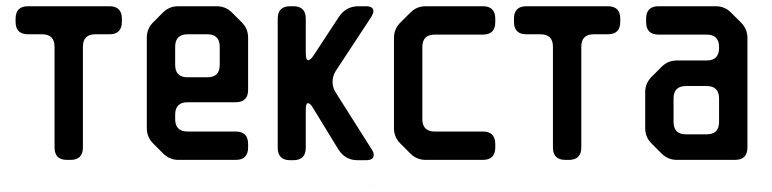

<svg xmlns="http://www.w3.org/2000/svg" viewBox="-20 -505 2478 616"><path d="M155 -32Q155 8 195 8H206Q246 8 246 -32V-355Q246 -395 286 -395H331Q371 -395 371 -435V-445Q371 -485 331 -485H70Q30 -485 30 -445V-435Q30 -395 70 -395H115Q155 -395 155 -355Z M503 -13Q524 8 552 8H736Q776 8 776 -32V-43Q776 -83 736 -83H582Q542 -83 542 -123V-137Q542 -177 582 -177H736Q776 -177 776 -217V-384Q776 -413 756 -433L724 -465Q704 -485 675 -485H552Q523 -485 503 -465L471 -433Q451 -413 451 -384V-94Q451 -65 471 -45ZM542 -297V-355Q542 -395 582 -395H645Q685 -395 685 -355V-297Q685 -257 645 -257H582Q542 -257 542 -297Z M911 9H921Q961 9 961 -31V-152Q961 -174 968 -174Q975 -174 984 -159L1066 -25Q1088 9 1127 9H1154Q1179 9 1179 -8Q1179 -16 1173 -25L1056 -210Q1047 -225 1047 -242Q1047 -261 1057 -277L1172 -452Q1178 -463 1178 -469Q1178 -485 1154 -485H1130Q1091 -485 1068 -452L986 -327Q976 -312 969 -312Q961 -312 961 -335V-445Q961 -485 921 -485H911Q871 -485 871 -445V-31Q871 9 911 9ZM1173 91V89H1172Z M1297 -12Q1317 8 1346 8H1529Q1569 8 1569 -32V-43Q1569 -83 1529 -83H1375Q1335 -83 1335 -123V-354Q1335 -394 1375 -394H1529Q1569 -394 1569 -434V-445Q1569 -485 1529 -485H1346Q1317 -485 1297 -465L1264 -432Q1244 -412 1244 -383V-94Q1244 -65 1264 -45Z M1754 -32Q1754 8 1794 8H1805Q1845 8 1845 -32V-355Q1845 -395 1885 -395H1930Q1970 -395 1970 -435V-445Q1970 -485 1930 -485H1669Q1629 -485 1629 -445V-435Q1629 -395 1669 -395H1714Q1754 -395 1754 -355Z M2103 -12Q2123 8 2152 8H2338Q2378 8 2378 -32V-383Q2378 -412 2358 -432L2325 -465Q2305 -485 2276 -485H2093Q2053 -485 2053 -445V-434Q2053 -394 2093 -394H2247Q2287 -394 2287 -354V-351Q2287 -311 2247 -311H2152Q2123 -311 2103 -291L2071 -259Q2050 -238 2050 -210V-94Q2050 -65 2070 -45ZM2141 -114V-189Q2141 -229 2181 -229H2247Q2287 -229 2287 -189V-114Q2287 -74 2247 -74H2181Q2141 -74 2141 -114Z"/></svg>

Font: WDXL Lubrifont JP N
Style: Regular
Weight: 400
Designer: [WDXL Lubrifont] Copyright 2020-2022 (c) NightFurySL2001, Skr-ZERO; [ZCOOL QingKe HuangYou] Copyright 2018-2022 (c) The 
Version: Version 2.001;hotconv 1.1.1;makeotfexe 2.6.0